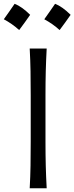

<svg xmlns="http://www.w3.org/2000/svg" viewBox="-60 -1002 396 1022"><path d="M98.1 0Q101.6 -62.5 102.5 -120.1Q103.5 -177.7 103.5 -246.6V-495.6Q103.5 -564.9 102.5 -622.8Q101.6 -680.7 98.1 -743.7H188.5Q185.1 -680.7 183.6 -622.8Q182.1 -564.9 182.1 -495.6V-246.6Q182.1 -177.7 183.6 -120.1Q185.1 -62.5 188.5 0ZM233.2 -981.7Q271.3 -967.2 315.9 -923.1Q286.9 -881.2 257.3 -842Q239.1 -858.7 218.4 -873.2Q197.7 -887.7 175.7 -899.5Q190.7 -919.9 204.4 -940.1Q218.1 -960.2 233.2 -981.7ZM17.8 -981.7Q56 -967.2 100.5 -923.1Q71.5 -881.2 42 -842Q23.7 -858.7 3 -873.2Q-17.6 -887.7 -39.7 -899.5Q-24.6 -919.9 -10.9 -940.1Q2.8 -960.2 17.8 -981.7Z"/></svg>

Font: Pinar Regular
Style: Regular
Weight: 400
Designer: Amin Abedi
Version: Version 3.000